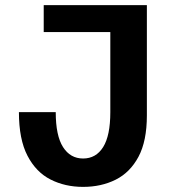

<svg xmlns="http://www.w3.org/2000/svg" viewBox="-20 -720 690 751"><path d="M305 11Q234.5 11 177.8 -17.8Q121 -46.5 87.5 -110.8Q54 -175 54 -281.5H198Q198 -189.5 226.5 -144.8Q255 -100 305 -100Q355.5 -100 383.5 -144.8Q411.5 -189.5 411.5 -281.5V-594.5H151V-700H554.5V-268.5Q554.5 -168.5 521.8 -107Q489 -45.5 432.5 -17.2Q376 11 305 11Z"/></svg>

Font: Trispace SemiBold
Style: Regular
Weight: 600
Designer: Tyler Finck
Foundry: Etcetera Type Company
Version: Version 1.210; ttfautohint (v1.8.3)